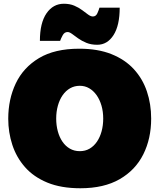

<svg xmlns="http://www.w3.org/2000/svg" viewBox="-20 -989 851 1025"><path d="M409 16Q306 16 232.8 -14.2Q159.5 -44.5 113.5 -96.8Q67.5 -149 45.8 -215.8Q24 -282.5 24 -355Q24 -459 64.2 -543.8Q104.5 -628.5 188.2 -678.8Q272 -729 403 -729Q502.5 -729 575 -700Q647.5 -671 694.5 -619.8Q741.5 -568.5 764.2 -501Q787 -433.5 787 -356Q787 -249 745 -165Q703 -81 619 -32.5Q535 16 409 16ZM406 -182Q435.5 -182 458.5 -195.5Q481.5 -209 497.8 -233Q514 -257 522.5 -288.5Q531 -320 531 -356Q531 -393 521.8 -425Q512.5 -457 495.8 -480.8Q479 -504.5 456.2 -517.8Q433.5 -531 406 -531Q377.5 -531 354.2 -517.8Q331 -504.5 314.5 -480.8Q298 -457 289 -425Q280 -393 280 -356Q280 -320 288.5 -288.5Q297 -257 313.2 -233Q329.5 -209 353 -195.5Q376.5 -182 406 -182ZM499 -750Q466.5 -750 441.5 -760.2Q416.5 -770.5 397.5 -784Q378.5 -797.5 364.8 -807.8Q351 -818 341 -818Q324 -818 314.8 -801Q305.5 -784 301 -771H193Q193 -866.5 228.2 -917.8Q263.5 -969 321 -969Q352.5 -969 376.5 -958.8Q400.5 -948.5 418.5 -935Q436.5 -921.5 450.5 -911.2Q464.5 -901 476 -901Q492 -901 499.8 -918.2Q507.5 -935.5 511 -948H619Q619 -853 586 -801.5Q553 -750 499 -750Z"/></svg>

Font: Commissioner Thin Black
Style: Regular
Weight: 900
Version: Version 1.000